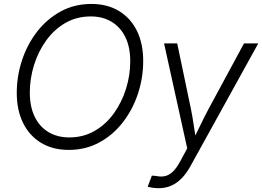

<svg xmlns="http://www.w3.org/2000/svg" viewBox="-20 -758 1344 984"><path d="M332.5 10.3Q251 10.3 191.2 -25.6Q131.3 -61.5 98.6 -127.2Q65.9 -192.9 65.9 -281.7Q65.9 -367.7 92.8 -449Q119.6 -530.3 169.9 -595.5Q220.2 -660.6 290.8 -699.2Q361.3 -737.8 448.2 -737.8Q529.8 -737.8 589.4 -701.9Q648.9 -666 681.4 -600.6Q713.9 -535.2 713.9 -445.8Q713.9 -359.9 687.3 -278.6Q660.6 -197.3 610.4 -132.1Q560.1 -66.9 489.7 -28.3Q419.4 10.3 332.5 10.3ZM335 -53.7Q407.2 -53.7 465.1 -87.2Q522.9 -120.6 563.5 -177Q604 -233.4 625.7 -302.7Q647.5 -372.1 647.5 -443.8Q647.5 -517.1 622.1 -568.4Q596.7 -619.6 551.3 -646.7Q505.9 -673.8 445.8 -673.8Q373 -673.8 315.2 -640.4Q257.3 -606.9 216.6 -550.3Q175.8 -493.7 154.3 -424.3Q132.8 -355 132.8 -283.2Q132.8 -210.9 158 -159.4Q183.1 -107.9 228.8 -80.8Q274.4 -53.7 335 -53.7ZM736.8 199.2 758.3 142.1 779.3 143.6Q804.7 149.4 825.9 144.5Q847.2 139.6 866.2 121.3Q885.3 103 903.8 68.4L939.5 2.4L820.8 -535.6H888.2L958 -202.1Q966.8 -158.7 973.1 -115.2Q979.5 -71.8 986.3 -30.3H964.8Q985.8 -71.8 1006.3 -115.2Q1026.9 -158.7 1050.3 -202.1L1230.5 -535.6H1303.7L957 91.8Q936 130.4 910.9 156Q885.7 181.6 856.4 194.1Q827.1 206.5 793.5 206.5Q776.9 206.5 762.2 204.3Q747.6 202.1 736.8 199.2Z"/></svg>

Font: Inter 20pt Light
Style: Italic
Weight: 300
Italic angle: -9.3988°
Version: Version 4.001;git-66647c0bb